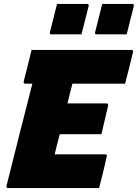

<svg xmlns="http://www.w3.org/2000/svg" viewBox="-20 -953 699 973"><path d="M21 0Q11 0 13 -11Q45 -140 78 -270Q111 -400 144 -529H108Q103 -529 101 -532.5Q99 -536 100 -540Q111 -584 120.5 -620.5Q130 -657 140 -700H646Q651 -700 653.5 -696.5Q656 -693 654 -689Q644 -646 634.5 -609.5Q625 -573 614 -529H347Q342 -510 338 -494Q334 -478 330 -461.5Q326 -445 322 -429H520Q525 -429 527 -425.5Q529 -422 528 -418Q521 -387 511.5 -347.5Q502 -308 494 -273H283Q276 -247 269.5 -221.5Q263 -196 257 -171H512Q517 -171 520 -168Q523 -165 521 -160Q513 -124 503 -82.5Q493 -41 482 0ZM269 -933H421Q432 -933 429 -922L393 -779H241Q230 -779 233 -790ZM498 -933H650Q661 -933 658 -922L622 -779H470Q459 -779 462 -790Z"/></svg>

Font: Recursive Mn Lnr St Blk
Style: Italic
Weight: 900
Italic angle: -15°
Monospace: yes
Version: Version 1.079;hotconv 1.0.112;makeotfexe 2.5.65598; ttfautoh